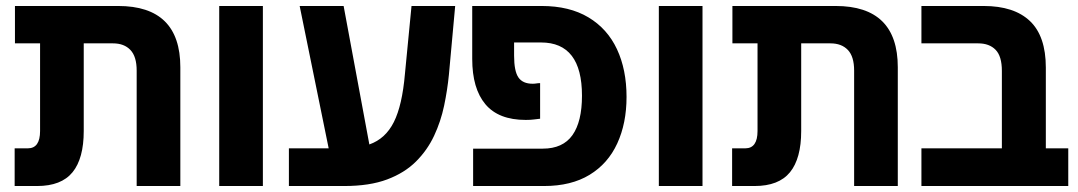

<svg xmlns="http://www.w3.org/2000/svg" viewBox="-20 -622 3605 642"><path d="M29 0V-126H73Q114 -126 114 -184V-477H30V-602H375Q583 -602 583 -397V0H437V-386Q437 -433 416 -455Q395 -477 358 -477H260V-184Q260 -92 222.5 -46Q185 0 104 0Z M713 0V-602H859V0Z M946 0V-126H1079L982 -602H1129L1215 -139Q1269 -158 1297 -214Q1325 -270 1334 -375L1356 -602H1502L1481 -372Q1476 -321 1465 -268.5Q1454 -216 1431.5 -168Q1409 -120 1371 -82Q1333 -44 1274.5 -22Q1216 0 1131 0Z M1562 0V-125H1795Q1862 -125 1894 -170Q1926 -215 1926 -302Q1926 -480 1789 -480H1699V-436Q1699 -384 1713.5 -363Q1728 -342 1761 -342Q1768 -342 1773.5 -343Q1779 -344 1786 -344V-225Q1776 -224 1765 -222.5Q1754 -221 1738 -221Q1647 -221 1603 -273.5Q1559 -326 1559 -425V-602H1791Q1884 -602 1947.5 -564Q2011 -526 2043 -457.5Q2075 -389 2075 -298Q2075 -210 2044 -142.5Q2013 -75 1951.5 -37.5Q1890 0 1799 0Z M2183 0V-602H2329V0Z M2428 0V-126H2472Q2513 -126 2513 -184V-477H2429V-602H2774Q2982 -602 2982 -397V0H2836V-386Q2836 -433 2815 -455Q2794 -477 2757 -477H2659V-184Q2659 -92 2621.5 -46Q2584 0 2503 0Z M3061 0V-126H3330V-385Q3330 -434 3309 -455.5Q3288 -477 3251 -477H3061V-602H3269Q3371 -602 3424 -551.5Q3477 -501 3477 -396V-126H3552V0Z"/></svg>

Font: Noto Sans Hebrew SemiCondensed
Style: Bold
Weight: 700
Width: 4
Designer: Monotype Design Team
Foundry: Monotype Imaging Inc.
Version: Version 2.004; ttfautohint (v1.8.4.7-5d5b)